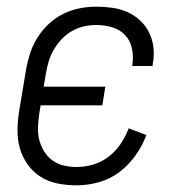

<svg xmlns="http://www.w3.org/2000/svg" viewBox="-20 -548 540 576"><path d="M210 8Q181 8 153 2.5Q125 -3 102 -17.5Q79 -32 63 -54.5Q47 -77 39.5 -103.5Q32 -130 32.5 -159Q33 -188 38 -218L58 -338Q62 -362 70 -387Q78 -412 92 -434.5Q106 -457 125.5 -475.5Q145 -494 169 -506Q193 -518 218.5 -523Q244 -528 269 -528Q293 -528 317.5 -524.5Q342 -521 363 -511.5Q384 -502 401 -486Q418 -470 428 -449Q438 -428 440.5 -404Q443 -380 438 -355V-350H377V-353Q381 -378 376 -402Q371 -426 355.5 -442.5Q340 -459 317 -466Q294 -473 269 -473Q251 -473 232.5 -469Q214 -465 197 -455.5Q180 -446 166 -431.5Q152 -417 142 -400Q132 -383 126.5 -365Q121 -347 118 -329L111 -288H296L287 -232H102L98 -209Q95 -188 94 -168Q93 -148 97.5 -129.5Q102 -111 112 -94.5Q122 -78 137 -67Q152 -56 171 -51.5Q190 -47 210 -47Q235 -47 260 -54.5Q285 -62 306 -78Q327 -94 342 -116.5Q357 -139 366 -163L419 -143Q408 -112 387 -82.5Q366 -53 338.5 -32Q311 -11 277 -1.5Q243 8 210 8Z"/></svg>

Font: Iosevka Curly Light
Style: Italic
Weight: 300
Italic angle: -9°
Monospace: yes
Designer: Belleve Invis
Foundry: Belleve Invis
Version: Version 22.1.2; ttfautohint (v1.8.4)